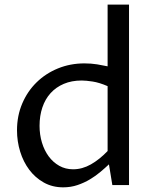

<svg xmlns="http://www.w3.org/2000/svg" viewBox="-20 -802 665 832"><path d="M446.3 -428.7Q410.2 -444.3 381.3 -448.7Q352.5 -453.1 334 -453.1Q290.5 -453.1 256.6 -438.7Q222.7 -424.3 199.2 -398.4Q175.8 -372.6 163.6 -336.4Q151.4 -300.3 151.4 -256.8Q151.4 -218.8 161.6 -184.6Q171.9 -150.4 190.9 -124.5Q210 -98.6 236.8 -83.5Q263.7 -68.4 296.9 -68.4Q336.4 -68.4 373.8 -89.6Q411.1 -110.8 446.3 -147.5ZM446.3 -782.2H539.1V0H466.8L452.1 -89.8Q435.5 -74.2 415 -56.9Q394.5 -39.6 369.6 -24.7Q344.7 -9.8 315.7 0Q286.6 9.8 253.9 9.8Q207 9.8 169.9 -11Q132.8 -31.7 106.9 -66.2Q81.1 -100.6 67.4 -145Q53.7 -189.5 53.7 -237.3Q53.7 -300.3 76.4 -353.5Q99.1 -406.7 138.7 -445.3Q178.2 -483.9 231.4 -505.6Q284.7 -527.3 345.7 -527.3Q375 -527.3 400.6 -523.2Q426.3 -519 446.3 -514.6Z"/></svg>

Font: Proza Libre
Style: Regular
Weight: 400
Designer: Jasper de Waard
Foundry: Jasper de Waard
Version: Version 1.001; ttfautohint (v1.4.1.8-43bc)